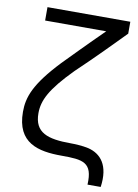

<svg xmlns="http://www.w3.org/2000/svg" viewBox="-92 -781 689 961"><g transform="rotate(10 252.0 -300.0)"><path d="M421.5 120H488.5C504.5 8.5 459 -44.5 393 -60.5C363 -67.5 320 -69 303.5 -69C184.5 -69 117.5 -91 117.5 -189.5C117.5 -254.5 147 -315.5 258.5 -428.5C353.5 -518.5 430 -597.5 491 -659.5V-720H70V-652H380.5C296.5 -569.5 223 -493.5 186 -456C63.5 -326.5 40 -257 40 -183C40 -24.5 149.5 0 268.5 0C377.5 0 427.5 5.5 421.5 120Z"/></g></svg>

Font: Eudonet
Style: Regular
Weight: 400
Designer: Mikhail Sharanda
Foundry: Mikhail Sharanda
Version: Version 4.503;Glyphs 3.1.2 (3151)